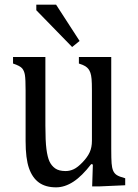

<svg xmlns="http://www.w3.org/2000/svg" viewBox="-20 -797 592 825"><path d="M36 -552H175V-258Q175 -191 179.5 -156.5Q184 -122 192.5 -103.5Q201 -85 217 -73.5Q233 -62 262 -62Q280 -62 297 -70Q314 -78 335 -100Q356 -122 365.5 -143Q375 -164 375 -192V-408Q375 -441 373.5 -457.5Q372 -474 368.5 -484Q365 -494 360 -500.5Q355 -507 346.5 -512.5Q338 -518 319 -524V-552H458V-158Q458 -115 459.5 -95.5Q461 -76 466 -64Q471 -52 481.5 -45Q492 -38 518 -31V-1L406 4H376L379 -90L372 -92Q332 -40 295 -16Q258 8 221 8Q176 8 147.5 -12.5Q119 -33 104.5 -74.5Q90 -116 90 -191V-408Q90 -457 87 -475Q84 -493 75 -503.5Q66 -514 36 -524ZM221 -777 322 -621 290 -595 136 -753V-777Z"/></svg>

Font: Myanglish
Style: Regular
Weight: 400
Designer: KyawKyaw ( MaYenGone)
Foundry: TattooFont3D
Version: Version 1.003 December 13, 2014